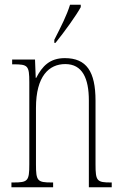

<svg xmlns="http://www.w3.org/2000/svg" viewBox="-20 -786 513 806"><path d="M208 -619V-606H213C251 -653 300 -721 319 -756V-766H274C260 -721 238 -678 208 -619ZM28 0H203V-20H197C137 -20 131 -26 131 -96V-333C131 -467 186 -517 254 -517C326 -517 353 -457 353 -364V0H449V-20H445C387 -20 381 -26 381 -96V-363C381 -486 343 -542 252 -542C189 -542 157 -508 132 -459H130L127 -536H31V-516H36C97 -516 103 -511 103 -441V-96C103 -26 97 -20 36 -20H28Z"/></svg>

Font: Noto Serif Bengali ExtraCondensed Thin
Style: Regular
Weight: 100
Width: 2
Designer: Juan Bruce, Universal Thirst, Indian Type Foundry and the Monotype Design Team.
Foundry: Monotype Imaging Inc.
Version: Version 2.003